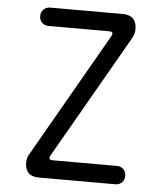

<svg xmlns="http://www.w3.org/2000/svg" viewBox="-52 -776 705 823"><g transform="rotate(5 300.0 -365.0)"><path d="M146 0Q116 0 101 -15Q86 -30 86 -59Q86 -70 88.5 -79Q91 -88 96 -96L402 -630Q408 -640 405.5 -645.5Q403 -651 391 -651H131Q114 -651 102.5 -662Q91 -673 91 -690Q91 -708 102.5 -719Q114 -730 131 -730H442Q472 -730 487.5 -715Q503 -700 503 -669Q503 -659 500.5 -650Q498 -641 493 -632L188 -100Q182 -90 184.5 -84.5Q187 -79 199 -79H474Q492 -79 503 -68Q514 -57 514 -40Q514 -22 503 -11Q492 0 474 0Z"/></g></svg>

Font: Maple Mono Light
Style: Regular
Weight: 300
Monospace: yes
Designer: subframe7536
Version: Version 7.000